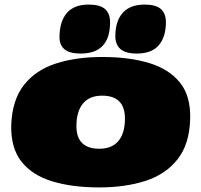

<svg xmlns="http://www.w3.org/2000/svg" viewBox="-20 -810 880 839"><path d="M413 9Q296 9 208.5 -17.5Q121 -44 74 -103.5Q27 -163 29 -262Q33 -373 84.5 -438.5Q136 -504 224.5 -532.5Q313 -561 427 -561Q545 -561 632 -534.5Q719 -508 766.5 -449Q814 -390 811 -290Q808 -180 756 -114Q704 -48 615.5 -19.5Q527 9 413 9ZM414 -160Q469 -160 497.5 -194Q526 -228 526 -292Q526 -392 426 -392Q371 -392 342.5 -357.5Q314 -323 314 -259Q314 -160 414 -160ZM578 -576Q529 -576 506.5 -595.5Q484 -615 484 -652Q484 -717 516 -753.5Q548 -790 612 -790Q661 -790 683 -770.5Q705 -751 705 -713Q705 -649 674 -612.5Q643 -576 578 -576ZM333 -576Q284 -576 262 -594.5Q240 -613 240 -647Q240 -715 271.5 -752.5Q303 -790 367 -790Q417 -790 439 -770.5Q461 -751 461 -713Q461 -576 333 -576Z"/></svg>

Font: Georama ExtraExtended Black
Style: Italic
Weight: 900
Width: 8
Italic angle: -9°
Designer: Jean-Baptiste Levee
Foundry: Production Type
Version: Version 1.000